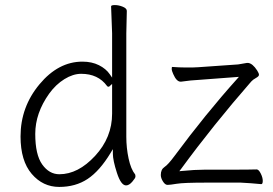

<svg xmlns="http://www.w3.org/2000/svg" viewBox="-20 -724 1077 757"><path d="M1010 2Q969 -2 929 -4H794Q704 -4 677 0.5Q650 5 640.5 5Q631 5 622.5 -8.5Q614 -22 614 -34Q614 -56 628.5 -65.5Q643 -75 668 -109Q791 -275 914 -412L922 -421L763 -409Q736 -408 694 -402H692Q676 -402 663 -432Q657 -445 657 -452.5Q657 -460 659 -460H661Q687 -458 708 -458H740Q752 -458 762 -459L919 -470L954 -476H958Q976 -474 994 -446Q1001 -435 1001 -429Q1001 -423 989 -416.5Q977 -410 970 -402Q820 -230 694 -58L687 -49L698 -50Q748 -55 786 -55H863Q974 -55 991 -56H992Q1000 -56 1008 -40Q1016 -24 1016 -11Q1016 2 1010 2ZM661 -460ZM480 -681 478 -592V-185Q478 -141 487 -99Q496 -57 513 -36Q514 -33 514 -27.5Q514 -22 501.5 -7.5Q489 7 477 7Q457 7 441 -42.5Q425 -92 425 -118V-136L416 -121Q373 -50 325.5 -18.5Q278 13 213.5 13Q149 13 105 -38.5Q61 -90 61 -186Q61 -302 135.5 -391.5Q210 -481 305 -481Q342 -481 370 -467Q398 -453 413 -431L422 -418V-593L418 -699Q418 -704 433 -704Q448 -704 464 -697.5Q480 -691 480 -681ZM413 -385Q411 -382 407.5 -382Q404 -382 402 -385Q367 -433 300 -433Q268 -433 234 -412Q200 -391 174 -355Q119 -278 119 -196Q119 -114 146.5 -75.5Q174 -37 214 -37Q288 -37 355 -109.5Q422 -182 422 -276V-393Z"/></svg>

Font: LXGW WenKai Light
Style: Regular
Weight: 300
Designer: LXGW / Fontworks Inc.
Foundry: LXGW / Fontworks Inc.
Version: Version 1.501; October 10, 2024